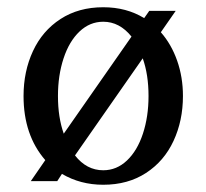

<svg xmlns="http://www.w3.org/2000/svg" viewBox="-20 -500 570 530"><path d="M151 -20 138 0H65L105 -58Q45 -127 45 -235Q45 -303 71 -359Q97 -415 147 -447.5Q197 -480 265 -480Q329 -480 378 -450L392 -470H465L424 -411Q453 -378 469 -332.5Q485 -287 485 -235Q485 -167 459 -111Q433 -55 383 -22.5Q333 10 265 10Q202 10 151 -20ZM343 -399Q310 -440 265 -440Q228 -440 199.5 -413Q171 -386 155.5 -339Q140 -292 140 -235Q140 -176 156 -131ZM390 -235Q390 -294 374 -339L187 -71Q219 -30 265 -30Q302 -30 330.5 -57Q359 -84 374.5 -131Q390 -178 390 -235Z"/></svg>

Font: Philosopher
Style: Regular
Weight: 400
Designer: Jovanny Lemonad
Foundry: Jovanny Lemonad
Version: Version 2.000